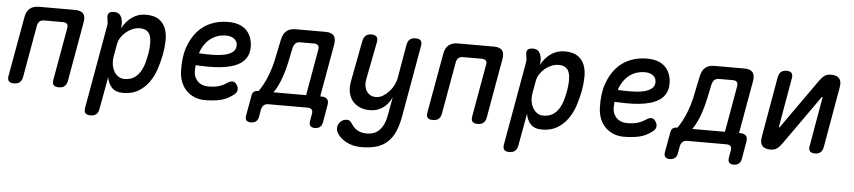

<svg xmlns="http://www.w3.org/2000/svg" viewBox="-45 -842 6091 1370"><g transform="rotate(5 3000.0 -156.5)"><path d="M57 10Q31 10 20.5 -2.5Q10 -15 15 -42L91 -466Q98 -509 122.5 -529.5Q147 -550 190 -550H446Q489 -550 506 -529.5Q523 -509 515 -466L440 -42Q435 -15 420 -2.5Q405 10 379 10Q352 10 341.5 -2.5Q331 -15 336 -42L402 -414Q407 -435 398 -445.5Q389 -456 368 -456H234Q213 -456 201 -445.5Q189 -435 185 -414L119 -42Q114 -15 99 -2.5Q84 10 57 10Z M785 -448Q798 -473 815 -493Q832 -513 852.5 -528Q873 -543 898.5 -551.5Q924 -560 955 -560Q1014 -560 1047.5 -536.5Q1081 -513 1095.5 -475Q1110 -437 1109 -388.5Q1108 -340 1099 -290Q1089 -237 1071.5 -183.5Q1054 -130 1023.5 -87Q993 -44 948 -17Q903 10 839 10Q786 10 758.5 -19Q731 -48 724 -93L682 138Q677 165 662 177.5Q647 190 621 190Q595 190 584.5 177.5Q574 165 579 138L684 -454Q687 -468 686 -481.5Q685 -495 682 -509Q677 -535 687.5 -547.5Q698 -560 724 -560Q750 -560 764 -547.5Q778 -535 784 -509Q788 -496 787.5 -478.5Q787 -461 785 -448ZM919 -460Q893 -460 867.5 -449.5Q842 -439 821 -421.5Q800 -404 785 -381Q770 -358 766 -333L749 -239Q745 -214 748.5 -188Q752 -162 763.5 -140Q775 -118 794.5 -104Q814 -90 840 -90Q880 -90 907 -107Q934 -124 951.5 -152Q969 -180 979 -215Q989 -250 995 -286Q1001 -321 1001.5 -353Q1002 -385 995 -409Q988 -433 969.5 -446.5Q951 -460 919 -460Z M1640 -121Q1655 -100 1651.5 -80Q1648 -60 1628 -46Q1584 -12 1535.5 -1Q1487 10 1425 10Q1385 10 1351.5 -3.5Q1318 -17 1293 -42Q1268 -67 1254 -101.5Q1240 -136 1238 -178Q1234 -277 1258 -348.5Q1282 -420 1324 -467.5Q1366 -515 1422.5 -537.5Q1479 -560 1541 -560Q1624 -560 1668 -520.5Q1712 -481 1718 -411Q1721 -364 1705.5 -331.5Q1690 -299 1661 -279Q1632 -259 1593.5 -248Q1555 -237 1511.5 -233Q1468 -229 1423.5 -229.5Q1379 -230 1338 -232Q1337 -221 1336.5 -209.5Q1336 -198 1336 -186Q1337 -163 1345.5 -145Q1354 -127 1367.5 -114.5Q1381 -102 1399.5 -95.5Q1418 -89 1438 -89Q1461 -89 1479 -91Q1497 -93 1513 -97.5Q1529 -102 1544 -109Q1559 -116 1574 -126Q1594 -140 1611 -139.5Q1628 -139 1640 -121ZM1354 -319Q1401 -316 1449 -316.5Q1497 -317 1535.5 -325Q1574 -333 1597 -352Q1620 -371 1617 -405Q1616 -419 1609 -429.5Q1602 -440 1592 -447Q1582 -454 1567 -458Q1552 -462 1534 -462Q1509 -462 1482.5 -454.5Q1456 -447 1431.5 -430Q1407 -413 1387 -385.5Q1367 -358 1354 -319Z M1766 140Q1743 140 1733.5 128.5Q1724 117 1728 93L1754 -50Q1756 -69 1767.5 -78.5Q1779 -88 1798 -88H1802Q1816 -107 1834 -140.5Q1852 -174 1868 -217Q1884 -260 1895 -307L1928 -466Q1937 -509 1961 -529.5Q1985 -550 2028 -550H2240Q2283 -550 2300 -529.5Q2317 -509 2310 -466L2243 -88H2251Q2281 -88 2293.5 -73Q2306 -58 2300 -28L2279 93Q2275 117 2261 128.5Q2247 140 2224 140Q2201 140 2191.5 128.5Q2182 117 2186 93L2195 42Q2199 21 2190 10.5Q2181 0 2160 0H1880Q1859 0 1847 10.5Q1835 21 1830 42L1821 93Q1817 117 1803 128.5Q1789 140 1766 140ZM2200 -418Q2204 -439 2195.5 -449.5Q2187 -460 2165 -460H2068Q2047 -460 2035 -449.5Q2023 -439 2017 -418L1994 -308Q1983 -258 1968.5 -214Q1954 -170 1937.5 -137.5Q1921 -105 1908 -88H2142Z M2736 0 2759 -127Q2736 -77 2696.5 -49Q2657 -21 2604 -21Q2562 -21 2530.5 -35Q2499 -49 2478.5 -74.5Q2458 -100 2451 -135.5Q2444 -171 2452 -214L2508 -508Q2514 -535 2528.5 -547.5Q2543 -560 2569 -560Q2595 -560 2606 -547.5Q2617 -535 2612 -508L2560 -241Q2555 -217 2557.5 -195Q2560 -173 2570 -156Q2580 -139 2596.5 -128.5Q2613 -118 2639 -118Q2665 -118 2689 -132.5Q2713 -147 2732.5 -168.5Q2752 -190 2765 -216Q2778 -242 2782 -265L2824 -508Q2829 -535 2844 -547.5Q2859 -560 2885 -560Q2912 -560 2922.5 -547.5Q2933 -535 2928 -508L2838 0Q2827 64 2807 110.5Q2787 157 2755 187.5Q2723 218 2677 232.5Q2631 247 2566 247Q2533 247 2505.5 240Q2478 233 2456 221Q2434 209 2417.5 193.5Q2401 178 2391 160Q2385 151 2383 139.5Q2381 128 2383 118Q2384 107 2389.5 97Q2395 87 2403.5 79Q2412 71 2423 66.5Q2434 62 2447 62Q2458 62 2466 66Q2474 70 2479 79Q2487 91 2497 103.5Q2507 116 2520.5 125.5Q2534 135 2553 141Q2572 147 2598 147Q2623 147 2645 139Q2667 131 2685 113.5Q2703 96 2716 68.5Q2729 41 2736 0Z M3057 10Q3031 10 3020.5 -2.5Q3010 -15 3015 -42L3091 -466Q3098 -509 3122.5 -529.5Q3147 -550 3190 -550H3446Q3489 -550 3506 -529.5Q3523 -509 3515 -466L3440 -42Q3435 -15 3420 -2.5Q3405 10 3379 10Q3352 10 3341.5 -2.5Q3331 -15 3336 -42L3402 -414Q3407 -435 3398 -445.5Q3389 -456 3368 -456H3234Q3213 -456 3201 -445.5Q3189 -435 3185 -414L3119 -42Q3114 -15 3099 -2.5Q3084 10 3057 10Z M3785 -448Q3798 -473 3815 -493Q3832 -513 3852.5 -528Q3873 -543 3898.5 -551.5Q3924 -560 3955 -560Q4014 -560 4047.5 -536.5Q4081 -513 4095.5 -475Q4110 -437 4109 -388.5Q4108 -340 4099 -290Q4089 -237 4071.5 -183.5Q4054 -130 4023.5 -87Q3993 -44 3948 -17Q3903 10 3839 10Q3786 10 3758.5 -19Q3731 -48 3724 -93L3682 138Q3677 165 3662 177.5Q3647 190 3621 190Q3595 190 3584.5 177.5Q3574 165 3579 138L3684 -454Q3687 -468 3686 -481.5Q3685 -495 3682 -509Q3677 -535 3687.5 -547.5Q3698 -560 3724 -560Q3750 -560 3764 -547.5Q3778 -535 3784 -509Q3788 -496 3787.5 -478.5Q3787 -461 3785 -448ZM3919 -460Q3893 -460 3867.5 -449.5Q3842 -439 3821 -421.5Q3800 -404 3785 -381Q3770 -358 3766 -333L3749 -239Q3745 -214 3748.5 -188Q3752 -162 3763.5 -140Q3775 -118 3794.5 -104Q3814 -90 3840 -90Q3880 -90 3907 -107Q3934 -124 3951.5 -152Q3969 -180 3979 -215Q3989 -250 3995 -286Q4001 -321 4001.5 -353Q4002 -385 3995 -409Q3988 -433 3969.5 -446.5Q3951 -460 3919 -460Z M4640 -121Q4655 -100 4651.5 -80Q4648 -60 4628 -46Q4584 -12 4535.5 -1Q4487 10 4425 10Q4385 10 4351.5 -3.5Q4318 -17 4293 -42Q4268 -67 4254 -101.5Q4240 -136 4238 -178Q4234 -277 4258 -348.5Q4282 -420 4324 -467.5Q4366 -515 4422.5 -537.5Q4479 -560 4541 -560Q4624 -560 4668 -520.5Q4712 -481 4718 -411Q4721 -364 4705.5 -331.5Q4690 -299 4661 -279Q4632 -259 4593.5 -248Q4555 -237 4511.5 -233Q4468 -229 4423.5 -229.5Q4379 -230 4338 -232Q4337 -221 4336.5 -209.5Q4336 -198 4336 -186Q4337 -163 4345.5 -145Q4354 -127 4367.5 -114.5Q4381 -102 4399.5 -95.5Q4418 -89 4438 -89Q4461 -89 4479 -91Q4497 -93 4513 -97.5Q4529 -102 4544 -109Q4559 -116 4574 -126Q4594 -140 4611 -139.5Q4628 -139 4640 -121ZM4354 -319Q4401 -316 4449 -316.5Q4497 -317 4535.5 -325Q4574 -333 4597 -352Q4620 -371 4617 -405Q4616 -419 4609 -429.5Q4602 -440 4592 -447Q4582 -454 4567 -458Q4552 -462 4534 -462Q4509 -462 4482.5 -454.5Q4456 -447 4431.5 -430Q4407 -413 4387 -385.5Q4367 -358 4354 -319Z M4766 140Q4743 140 4733.5 128.5Q4724 117 4728 93L4754 -50Q4756 -69 4767.5 -78.5Q4779 -88 4798 -88H4802Q4816 -107 4834 -140.5Q4852 -174 4868 -217Q4884 -260 4895 -307L4928 -466Q4937 -509 4961 -529.5Q4985 -550 5028 -550H5240Q5283 -550 5300 -529.5Q5317 -509 5310 -466L5243 -88H5251Q5281 -88 5293.5 -73Q5306 -58 5300 -28L5279 93Q5275 117 5261 128.5Q5247 140 5224 140Q5201 140 5191.5 128.5Q5182 117 5186 93L5195 42Q5199 21 5190 10.5Q5181 0 5160 0H4880Q4859 0 4847 10.5Q4835 21 4830 42L4821 93Q4817 117 4803 128.5Q4789 140 4766 140ZM5200 -418Q5204 -439 5195.5 -449.5Q5187 -460 5165 -460H5068Q5047 -460 5035 -449.5Q5023 -439 5017 -418L4994 -308Q4983 -258 4968.5 -214Q4954 -170 4937.5 -137.5Q4921 -105 4908 -88H5142Z M5407 -75 5483 -509Q5488 -535 5502.5 -547.5Q5517 -560 5543 -560Q5568 -560 5578.5 -547.5Q5589 -535 5584 -509L5523 -160Q5522 -157 5522.5 -155.5Q5523 -154 5526 -154Q5528 -154 5529 -156L5532 -160L5776 -505Q5794 -531 5812.5 -545.5Q5831 -560 5860 -560Q5903 -560 5920.5 -538.5Q5938 -517 5930 -475L5854 -41Q5849 -15 5834.5 -2.5Q5820 10 5794 10Q5769 10 5758.5 -2.5Q5748 -15 5753 -41L5814 -390Q5815 -393 5814.5 -394.5Q5814 -396 5811 -396Q5809 -396 5808 -395L5805 -390L5561 -45Q5543 -19 5524.5 -4.5Q5506 10 5477 10Q5434 10 5416.5 -11.5Q5399 -33 5407 -75Z"/></g></svg>

Font: Maple Mono NL Medium
Style: Italic
Weight: 500
Italic angle: -10°
Monospace: yes
Designer: subframe7536
Version: Version 7.000